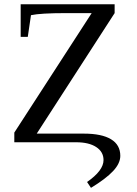

<svg xmlns="http://www.w3.org/2000/svg" viewBox="-20 -675 651 911"><path d="M393.1 188.5Q471.2 134.3 471.2 84.5Q471.2 45.4 436.5 22.7Q401.9 0 341.3 0H47.9V-45.9L415 -612.8H293Q172.4 -612.8 127 -603L111.8 -500H78.1V-654.8H523.9V-612.8L154.3 -41H377.9Q462.4 -41 506.6 -14.4Q550.8 12.2 550.8 64.5Q550.8 100.1 516.6 136.7Q482.4 173.3 411.6 216.3Z"/></svg>

Font: Tinos
Style: Regular
Weight: 400
Designer: Steve Matteson
Foundry: Monotype Imaging Inc.
Version: Version 1.23